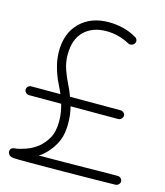

<svg xmlns="http://www.w3.org/2000/svg" viewBox="-109 -806 765 889"><g transform="rotate(15 274.0 -361.5)"><path d="M526 -46Q535 -46 541.5 -40Q548 -34 548 -25Q548 -17 541.5 -10.5Q535 -4 526 -4Q526 -4 502 -3.5Q478 -3 438 -2.5Q398 -2 348 -1.5Q298 -1 246 -0.5Q194 0 147 0Q101 0 67.5 0Q34 0 26 -4Q25 -5 23 -5.5Q21 -6 17 -10Q16 -12 13.5 -16Q11 -20 11 -24Q11 -45 35 -46Q55 -48 84.5 -58.5Q114 -69 139 -88Q164 -108 181.5 -139Q199 -170 199 -219Q199 -243 195.5 -263Q192 -283 187 -301H33Q24 -301 17.5 -307.5Q11 -314 11 -323Q11 -331 17.5 -337Q24 -343 33 -343H172Q164 -362 150 -390.5Q136 -419 125.5 -455Q115 -491 114 -529Q113 -620 165.5 -671.5Q218 -723 303 -723Q337 -723 371 -715Q405 -707 436 -689Q444 -685 447 -676.5Q450 -668 445 -660Q441 -653 432 -650Q423 -647 415 -651Q362 -680 303 -680Q237 -680 197 -641.5Q157 -603 157 -529Q157 -492 168.5 -459Q180 -426 194.5 -397.5Q209 -369 218 -343H460Q469 -343 475.5 -337Q482 -331 482 -323Q482 -314 475.5 -307.5Q469 -301 460 -301H232Q237 -282 239.5 -262Q242 -242 242 -219Q242 -161 220 -121Q198 -81 166 -55Q162 -51 157.5 -48.5Q153 -46 148 -43Q167 -43 201 -43Q235 -43 277 -43.5Q319 -44 362 -44.5Q405 -45 441.5 -45.5Q478 -46 501 -46Q524 -46 526 -46Z"/></g></svg>

Font: Yomogi
Style: Regular
Weight: 400
Designer: satsuyako
Foundry: satsuyako
Version: Version 3.100